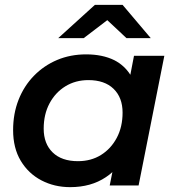

<svg xmlns="http://www.w3.org/2000/svg" viewBox="-20 -764 726 791"><path d="M269 7Q204 7 150.5 -21Q97 -49 65.5 -101.5Q34 -154 34 -228Q34 -296 56.5 -353Q79 -410 120 -452Q161 -494 215.5 -517Q270 -540 335 -540Q402 -540 451 -516Q492 -495 517 -456L532 -534H657L551 0H432L443 -55Q430 -43 416 -34Q355 7 269 7ZM301 -100Q355 -100 396 -125.5Q437 -151 461 -196Q485 -241 485 -300Q485 -362 448 -398Q411 -434 344 -434Q291 -434 249.5 -408.5Q208 -383 184 -338Q160 -293 160 -234Q160 -172 197 -136Q234 -100 301 -100ZM220 -607 371 -744H485L601 -607H501L422 -681L325 -607Z"/></svg>

Font: Montserrat Thin SemiBold
Style: Italic
Weight: 600
Italic angle: -11.3°
Version: Version 9.000